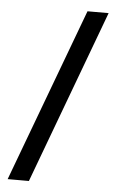

<svg xmlns="http://www.w3.org/2000/svg" viewBox="-52 -751 477 787"><g transform="rotate(5 186.5 -357.0)"><path d="M362.8 -713.9 97.2 0H9.8L275.9 -713.9Z"/></g></svg>

Font: Battambang
Style: Regular
Weight: 400
Foundry: Danh Hong
Version: Version 2.00 February 6, 2013